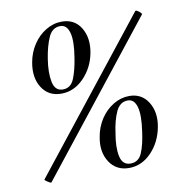

<svg xmlns="http://www.w3.org/2000/svg" viewBox="-69 -624 659 696"><g transform="rotate(-10 261.0 -276.0)"><path d="M65 8Q64 9 57.5 5.5Q51 2 46 -2Q41 -6 42 -7L472 -551Q474 -554 480 -550.5Q486 -547 491 -542Q496 -537 494 -535ZM352 5Q305 5 280.5 -32.5Q256 -70 266 -124Q272 -160 291 -189Q310 -218 338 -235Q366 -252 397 -252Q443 -252 466.5 -214Q490 -176 480 -123Q470 -69 434.5 -32Q399 5 352 5ZM360 -10Q390 -10 402.5 -40Q415 -70 421 -116Q430 -176 421.5 -206.5Q413 -237 389 -237Q360 -237 345.5 -205.5Q331 -174 325 -128Q316 -78 323 -44Q330 -10 360 -10ZM157 -303Q110 -303 86 -340.5Q62 -378 72 -433Q78 -468 97 -497Q116 -526 144 -543Q172 -560 203 -560Q250 -560 273 -522Q296 -484 286 -430Q276 -377 240 -340Q204 -303 157 -303ZM165 -317Q194 -317 206.5 -347Q219 -377 226 -423Q236 -483 227.5 -514Q219 -545 195 -545Q165 -545 151 -513Q137 -481 130 -436Q122 -386 129 -351.5Q136 -317 165 -317Z"/></g></svg>

Font: Cormorant Infant Light Medium
Style: Italic
Weight: 500
Italic angle: -10°
Version: Version 4.001